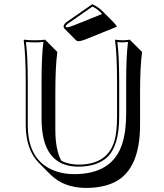

<svg xmlns="http://www.w3.org/2000/svg" viewBox="-20 -839 788 925"><path d="M543.9 -444.8Q543.9 -573.7 534.2 -645L536.1 -647.9Q554.7 -645 570.8 -645Q588.4 -645 606 -647.9L607.9 -645L664.6 -588.4Q654.8 -521.5 654.8 -388.7V-238.3Q654.8 -25.9 536.1 36.6Q478.5 66.4 393.6 66.4Q287.6 65.4 224.6 3.4L168 -53.2Q104.5 -118.2 104 -235.8V-444.8Q104 -573.7 94.2 -645L96.2 -647.9Q114.3 -645 147 -645Q179.7 -645 198.2 -647.9L200.2 -645L256.3 -588.4Q246.6 -521.5 246.6 -388.7V-212.4Q247.1 -116.2 275.4 -64.5Q310.5 -46.4 357.9 -45.9Q504.4 -45.9 534.2 -171.4Q543.9 -212.4 543.9 -276.9ZM424.8 -818.8Q452.6 -805.7 470.2 -788.6L526.9 -731.9Q537.1 -721.2 543.5 -710.4L399.4 -652.3Q371.6 -640.6 357.4 -640.6Q351.1 -641.1 346.7 -644.5L290.5 -701.2Q286.6 -706.1 286.1 -711.9Q288.1 -723.6 300.8 -732.9ZM425.8 -807.6 306.6 -724.6Q295.9 -716.3 295.9 -711.9Q297.9 -708 300.8 -707Q314 -707.5 339.4 -718.3L471.7 -771.5Q454.1 -793 425.8 -807.6ZM554.2 -444.8V-276.9Q554.2 -134.8 495.6 -80.6Q446.8 -36.6 357.9 -36.1Q179.7 -36.1 180.2 -268.6V-444.8Q180.2 -570.8 189 -636.7Q168.5 -634.8 147 -634.8Q125.5 -634.8 105 -636.7Q113.8 -565.9 113.8 -444.8V-235.8Q113.8 -59.6 251.5 -13.2Q291.5 0 336.9 0Q521 0 568.4 -145Q587.9 -205.1 587.9 -294.9V-444.8Q587.9 -570.3 596.7 -636.7Q583 -635.3 570.8 -634.8Q557.6 -634.8 545.4 -636.7Q554.2 -565.4 554.2 -444.8Z"/></svg>

Font: Linux Biolinum Shadow O
Style: Regular
Weight: 400
Designer: Philipp H. Poll
Foundry: Philipp H. Poll
Version: Version 1.0.4